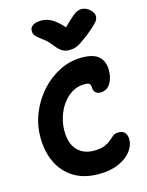

<svg xmlns="http://www.w3.org/2000/svg" viewBox="-145 -1087 903 1183"><g transform="rotate(-15 307.0 -495.0)"><path d="M335 10Q242 10 177 -30Q112 -70 78.5 -140.5Q45 -211 45 -301Q45 -382 75 -455.5Q105 -529 157 -586.5Q209 -644 276 -677.5Q343 -711 418 -711Q494 -711 527 -679.5Q560 -648 560 -592Q560 -545 538.5 -509Q517 -473 474 -473Q452 -473 441.5 -486Q431 -499 431 -518Q431 -532 424 -540Q417 -548 392 -548Q349 -548 313.5 -527Q278 -506 252 -470.5Q226 -435 212 -391Q198 -347 198 -301Q198 -221 237.5 -179Q277 -137 343 -137Q387 -137 412 -147.5Q437 -158 452 -171.5Q467 -185 481 -196Q495 -207 518 -207Q546 -207 558.5 -190.5Q571 -174 571 -147Q571 -110 543.5 -73.5Q516 -37 463 -13.5Q410 10 335 10ZM493 -1000Q522 -1000 545.5 -978.5Q569 -957 569 -935Q569 -925 564.5 -914.5Q560 -904 541.5 -885.5Q523 -867 482 -834Q453 -813 434 -800Q415 -787 397.5 -781Q380 -775 356 -775Q331 -775 311.5 -787Q292 -799 273 -824Q251 -853 231 -869.5Q211 -886 196 -897Q181 -908 172 -919.5Q163 -931 163 -949Q163 -971 182.5 -983.5Q202 -996 237 -996Q268 -996 299.5 -979.5Q331 -963 373 -916Q413 -956 434.5 -973.5Q456 -991 468.5 -995.5Q481 -1000 493 -1000Z"/></g></svg>

Font: Shantell Sans Normal
Style: Bold
Weight: 700
Designer: Stephen Nixon, Anya Danilova, Shantell Martin
Foundry: Arrow Type
Version: Version 1.009;[a7da0bfa3]